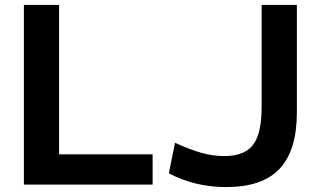

<svg xmlns="http://www.w3.org/2000/svg" viewBox="-20 -750 1296 780"><path d="M77 0V-730H220V-123H600V0ZM899 10Q772 10 666 -46L691 -170Q752 -142 798.5 -129Q845 -116 890 -116Q945 -116 979 -136Q1013 -156 1028 -200.5Q1043 -245 1043 -320V-730H1186V-293Q1186 -139 1116 -64.5Q1046 10 899 10Z"/></svg>

Font: M PLUS 2
Style: Bold
Weight: 700
Designer: Coji Morishita
Foundry: UNDERFOREST DESIGN
Version: Version 1.001